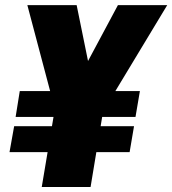

<svg xmlns="http://www.w3.org/2000/svg" viewBox="-20 -748 689 768"><path d="M286.6 -727.5 356 -386.7 209.5 -274.4 89.4 -727.5ZM272 -391.6 451.7 -727.5H648.9L375.5 -274.4ZM405.8 -383.8 342.3 0H147L211.4 -383.8ZM539.6 -383.8 522 -280.3H42.5L59.1 -383.8ZM516.1 -243.2 498.5 -139.6H18.1L36.6 -243.2Z"/></svg>

Font: Inter 16pt Black
Style: Italic
Weight: 900
Italic angle: -9.3988°
Version: Version 4.001;git-66647c0bb